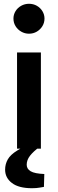

<svg xmlns="http://www.w3.org/2000/svg" viewBox="-20 -785 306 1014"><path d="M70 0V-508H196V0ZM133 -607Q111 -607 92 -618Q73 -629 62 -647Q51 -665 51 -687Q51 -708 62 -726Q73 -744 92 -754.5Q111 -765 133 -765Q156 -765 174.5 -754.5Q193 -744 204 -726Q215 -708 215 -687Q215 -665 204 -647Q193 -629 174.5 -618Q156 -607 133 -607ZM149 209Q79 209 43 181.5Q7 154 7 111Q7 82 21 57Q35 32 71 10L113 -15H190V-10Q156 15 138.5 37.5Q121 60 121 85Q121 107 142 119.5Q163 132 214 134L212 202Q204 203 188.5 206Q173 209 149 209Z"/></svg>

Font: REM Medium
Style: Regular
Weight: 500
Designer: Octavio Pardo
Foundry: Ashler Design
Version: Version 1.005;gftools[0.9.28]